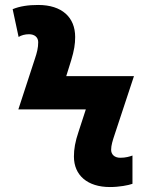

<svg xmlns="http://www.w3.org/2000/svg" viewBox="-20 -744 603 774"><path d="M423 10C461 10 497 3 514 -3V-117C503 -113 487 -108 465 -108C441 -108 428 -122 428 -140C428 -158 434 -177 442 -201L520 -437H247L267 -501C279 -541 283 -566 283 -595C283 -674 230 -724 134 -724C94 -724 60 -719 31 -707L55 -595C66 -602 81 -606 97 -606C119 -606 134 -594 134 -574C134 -551 129 -532 121 -508L54 -303H326L297 -214C283 -173 278 -143 278 -113C278 -37 333 10 423 10Z"/></svg>

Font: Noto Sans Mono SemiCondensed ExtraBold
Style: Regular
Weight: 800
Width: 4
Designer: Monotype Design Team
Foundry: Monotype Imaging Inc.
Version: Version 2.014